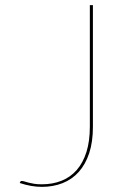

<svg xmlns="http://www.w3.org/2000/svg" viewBox="-20 -720 502 748"><path d="M342 -226Q342 -167 327.5 -123.2Q313 -79.5 286.8 -50.2Q260.5 -21 223.8 -6.5Q187 8 143 8Q102 8 57 -7L58 -10Q60 -15 64 -15Q69 -15 75.5 -13Q82 -11 91.2 -8.5Q100.5 -6 113 -4Q125.5 -2 143 -2Q185.5 -2 220.2 -16Q255 -30 279.2 -58Q303.5 -86 316.8 -128Q330 -170 330 -226V-700H342Z"/></svg>

Font: Lato TR Hairline
Style: Regular
Weight: 250
Designer: Lukasz Dziedzic
Foundry: Lukasz Dziedzic
Version: Version 1.104 2013